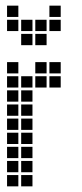

<svg xmlns="http://www.w3.org/2000/svg" viewBox="-20 -665 290 680"><path d="M5 -445V-405H45V-445ZM5 -395V-355H45V-395ZM5 -345V-305H45V-345ZM5 -295V-255H45V-295ZM5 -245V-205H45V-245ZM5 -195V-155H45V-195ZM5 -145V-105H45V-145ZM5 -95V-55H45V-95ZM5 -45V-5H45V-45ZM55 -395V-355H95V-395ZM55 -345V-305H95V-345ZM55 -295V-255H95V-295ZM55 -245V-205H95V-245ZM55 -195V-155H95V-195ZM55 -145V-105H95V-145ZM55 -95V-55H95V-95ZM55 -45V-5H95V-45ZM105 -445V-405H145V-445ZM155 -445V-405H195V-445ZM155 -395V-355H195V-395ZM105 -395V-355H145V-395ZM55 -595V-555H95V-595ZM55 -545V-505H95V-545ZM105 -545V-505H145V-545ZM105 -595V-555H145V-595ZM5 -595V-555H45V-595ZM5 -645V-605H45V-645ZM155 -595V-555H195V-595ZM155 -645V-605H195V-645Z"/></svg>

Font: Nose Transport 13 Square
Style: Regular
Weight: 400
Designer: Nico Rohrbach
Foundry: Nose
Version: Version 1.400;Glyphs 3.2.3 (3260)